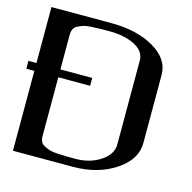

<svg xmlns="http://www.w3.org/2000/svg" viewBox="-109 -859 968 968"><g transform="rotate(15 375.0 -375.0)"><path d="M542 -167V-604.5Q542 -653.3 488.8 -680.7Q435.5 -708 354.5 -708Q320.3 -708 303.7 -707.5Q287.1 -707 260.7 -705.6Q234.4 -704.1 221.2 -699.7Q208 -695.3 193.4 -688Q178.7 -680.7 172.9 -668.5Q167 -656.2 167 -639.6V-458H333V-417H167V-110.4Q167 -93.8 172.9 -81.5Q178.7 -69.3 193.4 -62Q208 -54.7 221.2 -50.3Q234.4 -45.9 260.7 -44.4Q287.1 -43 303.7 -42.5Q320.3 -42 354.5 -42Q431.6 -42 486.8 -78.6Q542 -115.2 542 -167ZM667 -208Q667 -121.1 575.2 -60.5Q483.4 0 354.5 0H42V-417H0V-458H42V-750H354.5Q488.3 -750 577.6 -698.2Q667 -646.5 667 -562.5Z"/></g></svg>

Font: okolaks
Style: Bold
Weight: 600
Width: 8
Version: Version 000.6.0